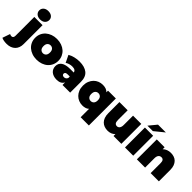

<svg xmlns="http://www.w3.org/2000/svg" viewBox="126 -2172 3728 3728"><g transform="rotate(45 1989.5 -308.5)"><path d="M45 204Q5 204 -31.5 197.5Q-68 191 -94 177L-40 20Q-16 33 11 33Q31 33 44.5 18Q58 3 58 -30V-547H284V-28Q284 25 268 68Q252 111 221 141Q190 171 146 187.5Q102 204 45 204ZM171 -591Q108 -591 71.5 -624Q35 -657 35 -706Q35 -755 71.5 -788Q108 -821 171 -821Q234 -821 270.5 -790Q307 -759 307 -710Q307 -658 270.5 -624.5Q234 -591 171 -591Z M673 10Q604 10 545.5 -11Q487 -32 444.5 -69.5Q402 -107 378.5 -159.5Q355 -212 355 -274Q355 -336 378.5 -388Q402 -440 444.5 -477.5Q487 -515 545.5 -536Q604 -557 673 -557Q743 -557 801.5 -536Q860 -515 902 -477.5Q944 -440 967.5 -388Q991 -336 991 -274Q991 -212 967.5 -159.5Q944 -107 902 -69.5Q860 -32 801.5 -11Q743 10 673 10ZM673 -166Q711 -166 736.5 -193Q762 -220 762 -274Q762 -328 736.5 -354.5Q711 -381 673 -381Q635 -381 609.5 -354.5Q584 -328 584 -274Q584 -220 609.5 -193Q635 -166 673 -166Z M1363 -216H1307Q1271 -216 1254.5 -204.5Q1238 -193 1238 -170Q1238 -151 1252 -138.5Q1266 -126 1292 -126Q1315 -126 1334.5 -138.5Q1354 -151 1363 -178ZM1224 10Q1174 10 1136 -3.5Q1098 -17 1072.5 -40Q1047 -63 1034 -94Q1021 -125 1021 -160Q1021 -240 1082 -282.5Q1143 -325 1271 -325H1362Q1357 -357 1332 -373Q1307 -389 1259 -389Q1222 -389 1184 -377.5Q1146 -366 1119 -346L1047 -495Q1071 -510 1100.5 -521.5Q1130 -533 1162 -541Q1194 -549 1227.5 -553Q1261 -557 1293 -557Q1434 -557 1511.5 -494Q1589 -431 1589 -294V0H1379V-72Q1340 10 1224 10Z M1986 -166Q2024 -166 2049.5 -192.5Q2075 -219 2075 -273Q2075 -327 2049.5 -354Q2024 -381 1986 -381Q1948 -381 1922.5 -354Q1897 -327 1897 -273Q1897 -219 1922.5 -192.5Q1948 -166 1986 -166ZM2297 194H2071V-37Q2023 10 1932 10Q1878 10 1830 -9.5Q1782 -29 1746 -65.5Q1710 -102 1689 -154.5Q1668 -207 1668 -273Q1668 -339 1689 -391.5Q1710 -444 1746 -481Q1782 -518 1830 -537.5Q1878 -557 1932 -557Q2033 -557 2082 -502V-547H2297Z M2625 10Q2576 10 2534 -5Q2492 -20 2461 -51Q2430 -82 2412.5 -130Q2395 -178 2395 -245V-547H2621V-284Q2621 -225 2640 -202.5Q2659 -180 2692 -180Q2707 -180 2720.5 -186Q2734 -192 2745 -205Q2756 -218 2762.5 -239Q2769 -260 2769 -290V-547H2995V0H2780V-52Q2749 -20 2709.5 -5Q2670 10 2625 10Z M3095 0V-547H3321V0ZM3103 -607 3235 -767H3450L3253 -607Z M3801 -557Q3848 -557 3889 -543Q3930 -529 3960 -499Q3990 -469 4007.5 -423Q4025 -377 4025 -312V0H3799V-273Q3799 -324 3781 -345.5Q3763 -367 3732 -367Q3715 -367 3699.5 -361Q3684 -355 3672.5 -342Q3661 -329 3654 -308Q3647 -287 3647 -257V0H3421V-547H3636V-493Q3668 -525 3710.5 -541Q3753 -557 3801 -557Z"/></g></svg>

Font: Montserrat-Alt1 Black
Style: Regular
Weight: 900
Designer: Differentunic
Foundry: Differentunic
Version: Version 7.222